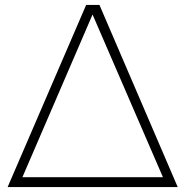

<svg xmlns="http://www.w3.org/2000/svg" viewBox="-20 -760 753 780"><path d="M330 -740H384L702 0H11ZM642 -40 356 -701 71 -40Z"/></svg>

Font: Encode Sans Wide
Style: Thin
Weight: 100
Designer: Pablo Impallari, Andres Torresi
Foundry: Pablo Impallari, Andres Torresi
Version: Version 1.000; ttfautohint (v1.00) -l 8 -r 50 -G 200 -x 14 -